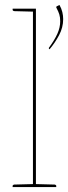

<svg xmlns="http://www.w3.org/2000/svg" viewBox="-20 -755 275 775"><path d="M113 0V-720H125V0ZM31 0V-5Q31 -7 33.5 -8.5Q36 -10 38 -10L115 -12L116 0ZM122 0 123 -12 200 -10Q202 -10 204.5 -8.5Q207 -7 207 -5V0ZM116 -720 115 -708 38 -710Q36 -710 33.5 -711.5Q31 -713 31 -715V-720ZM210 -730 220 -735Q228 -721 231.5 -706.5Q235 -692 235 -678Q235 -644 218.5 -613Q202 -582 180 -556L178 -558Q177 -559 177 -561Q177 -561 177 -561.5Q177 -562 178 -563Q200 -593 211.5 -618.5Q223 -644 223 -669Q223 -685 219.5 -696.5Q216 -708 209 -721Q208 -723 207.5 -724Q207 -725 207 -726Q207 -729 210 -730Z"/></svg>

Font: Aleo Thin
Style: Regular
Weight: 250
Designer: Alessio Laiso
Foundry: Alessio Laiso
Version: Version 2.001;gftools[0.9.29]